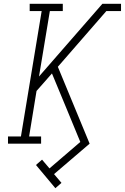

<svg xmlns="http://www.w3.org/2000/svg" viewBox="-20 -755 656 1009"><path d="M271 234 169 112 201 84 240 130 402 -9 324 -198 253 -369 172 -277 133 -38H196V0H22V-38H90L199 -697H136V-735H310V-697H242L185 -353L518 -735H616V-697H539L284 -404L451 0L264 160L303 206Z"/></svg>

Font: Iosevka Slab XLtEx
Style: Italic
Weight: 200
Width: 7
Italic angle: -9°
Monospace: yes
Designer: Belleve Invis
Foundry: Belleve Invis
Version: Version 11.1.0; ttfautohint (v1.8.3)